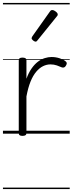

<svg xmlns="http://www.w3.org/2000/svg" viewBox="-20 -905 492 1300"><path d="M132 15Q119 15 113 10.5Q107 6 107 -4V-496Q107 -506 113 -510.5Q119 -515 132 -515Q146 -515 152.5 -510.5Q159 -506 159 -496V-372Q174 -413 194 -441.5Q214 -470 236.5 -487Q259 -504 283 -511.5Q307 -519 329 -519Q357 -519 383.5 -510.5Q410 -502 424 -490Q431 -485 432 -478Q433 -471 426 -460Q421 -451 413.5 -448.5Q406 -446 398 -449Q385 -455 365 -462Q345 -469 322 -469Q296 -469 271.5 -457Q247 -445 225 -419Q203 -393 186.5 -352Q170 -311 159 -252V-4Q159 6 152.5 10.5Q146 15 132 15ZM221 -623Q214 -623 204 -631Q194 -639 194 -647Q194 -649 195.5 -651.5Q197 -654 199 -659L318 -827Q322 -833 325.5 -835Q329 -837 335 -837Q341 -837 349.5 -832Q358 -827 364.5 -820.5Q371 -814 371 -807Q371 -803 369.5 -800Q368 -797 364 -793L234 -632Q228 -623 221 -623ZM0 365H452V375H0ZM0 -20H452V0H0ZM0 -505H452V-500H0ZM0 -885H452V-875H0Z"/></svg>

Font: Playwrite IT Moderna Guides
Style: Regular
Weight: 400
Designer: Veronika Burian, José Scaglione
Foundry: TypeTogether
Version: Version 1.003